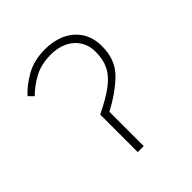

<svg xmlns="http://www.w3.org/2000/svg" viewBox="-144 -585 680 680"><g transform="rotate(-45 196.0 -245.0)"><path d="M160 0V-188Q214 -214 246 -238Q278 -262 292 -290Q306 -318 306 -356Q306 -404 273 -433Q240 -462 186 -462Q138 -462 103 -443Q68 -424 42 -398L24 -416Q48 -443 88.5 -466.5Q129 -490 186 -490Q228 -490 262 -474.5Q296 -459 316 -428.5Q336 -398 336 -354Q336 -288 296 -247.5Q256 -207 190 -172V0Z"/></g></svg>

Font: Source Sans 3 Variable
Style: Regular
Weight: 200
Designer: Paul D. Hunt
Foundry: Adobe Systems Incorporated
Version: Version 3.026